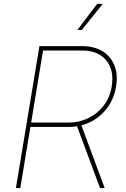

<svg xmlns="http://www.w3.org/2000/svg" viewBox="-20 -964 647 984"><path d="M61.5 0 182.1 -727.5H401.4Q462.4 -727.5 504.9 -701.7Q547.4 -675.8 566.4 -628.9Q585.4 -582 574.7 -519.5Q564.5 -458 530 -411.6Q495.6 -365.2 444.6 -339.4Q393.6 -313.5 332.5 -313.5H125L128.9 -335.9H332.5Q386.7 -335.9 433.3 -358.9Q480 -381.8 511.7 -423.1Q543.5 -464.4 552.2 -519.5Q566.4 -603.5 524.7 -654.3Q482.9 -705.1 401.4 -705.1H200.7L84 0ZM492.7 0 369.6 -331.1H393.6L516.6 0ZM376.5 -810.5 478 -944.3H506.8L399.4 -810.5Z"/></svg>

Font: Inter 18pt Thin
Style: Italic
Weight: 250
Italic angle: -9.3988°
Version: Version 4.001;git-66647c0bb